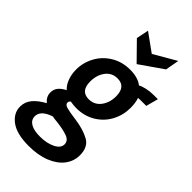

<svg xmlns="http://www.w3.org/2000/svg" viewBox="-346 -828 1157 1157"><g transform="rotate(45 232.0 -250.0)"><path d="M-46 119Q-46 78 -20 47Q6 16 54 -10Q23 -34 23 -71Q23 -97 38 -116Q53 -135 83 -150Q60 -171 47.5 -205Q35 -239 35 -278Q35 -338 64 -391Q93 -444 146 -476Q199 -508 267 -508Q333 -508 371 -478Q386 -487 415 -493.5Q444 -500 476 -500H510L489 -422H442Q429 -422 420 -421Q431 -390 431 -346Q431 -285 402.5 -231.5Q374 -178 321 -146Q268 -114 199 -114Q177 -114 150 -119Q139 -113 139 -100Q139 -84 163.5 -77Q188 -70 248 -62Q320 -52 368.5 -25.5Q417 1 417 71Q417 122 386 162.5Q355 203 296.5 226.5Q238 250 159 250Q56 250 5 212Q-46 174 -46 119ZM320 -334Q320 -417 250 -417Q202 -417 174 -379.5Q146 -342 146 -287Q146 -205 215 -205Q263 -205 291.5 -242.5Q320 -280 320 -334ZM305 90Q305 59 269.5 46Q234 33 173 26Q154 25 136 21Q58 47 58 97Q58 128 86 145Q114 162 166 162Q224 162 264.5 142Q305 122 305 90ZM160 -671 176 -750 291 -667 434 -750 418 -662 270 -559Z"/></g></svg>

Font: Cabin
Style: Bold Italic
Weight: 700
Italic angle: -7°
Designer: Pablo Impallari
Foundry: Pablo Impallari. http://www.impallari.com Igino Marini. http://www.ikern.com
Version: Version 2.200